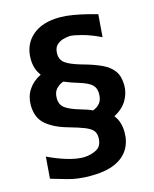

<svg xmlns="http://www.w3.org/2000/svg" viewBox="-136 -896 908 1130"><g transform="rotate(-15 317.5 -330.5)"><path d="M273.9 144Q197.3 144 137 127Q76.7 109.9 37.6 98.1L47.9 -34.2Q103 -7.3 160.6 10.3Q218.3 27.8 264.2 27.8Q309.6 25.9 343 7.1Q376.5 -11.7 376.5 -62.5Q376.5 -89.4 362.1 -106Q347.7 -122.6 314 -136Q280.3 -149.4 221.7 -166Q137.7 -189 89.1 -230.5Q40.5 -272 40.5 -350.1Q40.5 -401.4 67.1 -442.1Q93.8 -482.9 143.6 -507.8Q110.4 -550.3 110.4 -611.8Q110.4 -699.2 170.7 -752Q231 -804.7 338.9 -804.7Q375.5 -804.7 417.2 -797.6Q459 -790.5 497.6 -781Q536.1 -771.5 563 -763.7L552.2 -626.5Q491.7 -655.8 440.9 -669.4Q390.1 -683.1 367.2 -683.1Q347.7 -682.1 324.7 -675.5Q301.8 -668.9 285.2 -651.9Q268.6 -634.8 268.6 -601.1Q268.6 -564 296.9 -543.2Q325.2 -522.5 393.6 -502.9Q463.9 -483.9 510.3 -461.9Q556.6 -439.9 579.6 -406.7Q602.5 -373.5 602.5 -319.8Q602.5 -272.5 577.6 -230Q552.7 -187.5 499 -158.7Q532.7 -117.7 532.7 -51.8Q532.7 4.9 505.9 49.3Q479 93.8 421.9 118.9Q364.7 144 273.9 144ZM261.2 -433.6Q237.3 -425.8 218 -406Q198.7 -386.2 198.7 -348.6Q198.7 -309.1 227.1 -288.1Q255.4 -267.1 323.7 -247.6Q342.3 -242.2 357.9 -236.8Q373.5 -231.4 386.2 -224.6Q413.6 -233.9 429.9 -254.2Q446.3 -274.4 446.3 -311.5Q446.3 -345.2 425.5 -365.5Q404.8 -385.7 345.2 -403.8Q327.1 -409.2 305.2 -416.7Q283.2 -424.3 261.2 -433.6Z"/></g></svg>

Font: Pinar DS1 Bold
Style: Regular
Weight: 700
Designer: Amin Abedi
Version: Version 3.000